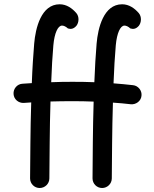

<svg xmlns="http://www.w3.org/2000/svg" viewBox="-20 -852 736 919"><path d="M326.7 -460.4C293.5 -460.4 259.8 -460 225.1 -458.5C227.5 -524.9 231 -585.9 235.4 -635.3C240.7 -694.3 257.3 -729.5 276.9 -729.5C285.2 -729.5 294.9 -725.1 305.2 -715.8C318.4 -711.9 331.5 -712.4 345.7 -728.5C357.9 -743.7 360.4 -772 345.2 -789.6C325.2 -812.5 298.8 -831.5 265.6 -831.5C176.8 -831.5 149.9 -717.3 143.6 -643.1C139.2 -589.8 134.8 -524.4 132.3 -454.1C117.7 -453.1 102.5 -452.1 87.4 -451.2C62 -449.7 43 -427.2 44.9 -401.9C46.4 -376.5 68.8 -357.9 94.2 -359.4C106 -360.4 117.7 -361.3 129.4 -361.8C127.4 -295.9 126 -231 125.5 -167C124.5 -102.5 124 -46.4 124 2C124 27.3 144.5 47.9 169.9 47.9C195.3 47.9 216.3 27.3 216.3 2C216.3 -46.4 216.8 -103.5 217.8 -168.9C218.3 -234.4 219.7 -300.3 221.7 -366.2C255.9 -367.2 291 -367.7 326.7 -367.7C361.3 -367.7 395 -367.2 428.2 -365.7C426.3 -299.8 424.8 -233.9 424.3 -168.9C423.3 -104 422.9 -46.9 422.9 2C422.9 27.3 443.4 47.9 468.8 47.9C494.1 47.9 515.1 27.3 515.1 2C515.1 -45.9 515.6 -102.1 516.6 -166.5C517.1 -231 518.6 -295.9 520.5 -360.8C549.3 -358.9 577.6 -356.4 606 -353C630.9 -350.6 654.8 -368.2 657.2 -393.1C660.6 -418 641.6 -441.9 616.7 -444.3C585.9 -447.8 554.7 -450.7 523.4 -453.1C525.9 -521.5 529.8 -584.5 534.2 -635.3C539.6 -694.3 556.2 -729.5 575.7 -729.5C584 -729.5 593.8 -725.1 604 -715.8C617.2 -711.9 630.4 -712.4 644.5 -728.5C656.7 -743.7 659.2 -772 644 -789.6C624 -812.5 597.7 -831.5 564.5 -831.5C475.6 -831.5 448.7 -717.3 442.4 -643.1C438 -590.8 434.1 -526.9 431.6 -458.5C396.5 -460 361.3 -460.4 326.7 -460.4Z"/></svg>

Font: Mikhak Medium
Style: Regular
Weight: 500
Designer: Amin Abedi
Version: Version 3.2